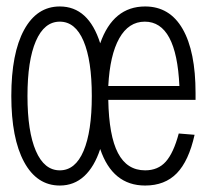

<svg xmlns="http://www.w3.org/2000/svg" viewBox="-20 -562 640 594"><path d="M165 12Q94 12 54.5 -61Q15 -134 15 -265Q15 -397 54.5 -469.5Q94 -542 165 -542Q254 -542 290 -428Q330 -542 429 -542Q505 -542 545 -472.5Q585 -403 585 -274V-253H315Q317 -142 345 -88.5Q373 -35 429 -35Q469 -35 493 -62Q517 -89 533 -149L582 -145Q564 -64 527 -26Q490 12 429 12Q328 12 290 -101Q272 -46 240.5 -17Q209 12 165 12ZM165 -35Q213 -35 238.5 -95Q264 -155 264 -265Q264 -375 238.5 -435Q213 -495 165 -495Q117 -495 91 -435Q65 -375 65 -265Q65 -155 91 -95Q117 -35 165 -35ZM315 -296H535Q526 -495 428 -495Q378 -495 349 -443.5Q320 -392 315 -296Z"/></svg>

Font: Geist Mono ExtraLight
Style: Regular
Weight: 200
Monospace: yes
Designer: Basement.studio, Andrés Briganti, Mateo Zaragoza
Foundry: Basement.studio, Vercel, Andrés Briganti, Guido Ferreyra, Mateo Zaragoza
Version: Version 1.500; ttfautohint (v1.8.4.7-5d5b)